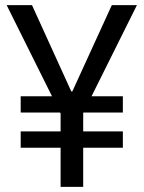

<svg xmlns="http://www.w3.org/2000/svg" viewBox="-20 -727 559 747"><path d="M283.2 -314.5 215.8 -285.2 5.9 -707H104.5ZM415 -707H512.7L302.7 -285.2L235.4 -314.5ZM303.7 0H215.8V-371.1H303.7ZM458 -289.1H60.5V-352.5H458ZM458 -152.3H60.5V-215.8H458Z"/></svg>

Font: Pretendard GOV Variable
Style: Regular
Weight: 400
Designer: Base glyphs from Inter by Rasmus Andersson; Hangul glyphs from Noto Sans CJK(Source Han Sans) by Jang Soo-young and Kang
Foundry: Kil Hyung-jin
Version: Version 1.307;Glyphs 3.2 (3192)